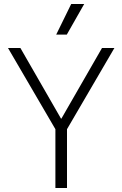

<svg xmlns="http://www.w3.org/2000/svg" viewBox="-20 -940 612 960"><path d="M257 -294 20 -700H82L285 -347H287L490 -700H552L315 -294V0H257ZM336 -920H401L314 -767H261Z"/></svg>

Font: Chakra Petch Light
Style: Regular
Weight: 300
Designer: Katatrad Aksorn Co.,Ltd.
Foundry: Cadson Demak Co.,Ltd.
Version: Version 1.000; ttfautohint (v1.6)